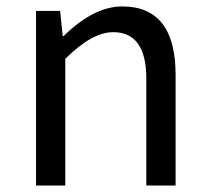

<svg xmlns="http://www.w3.org/2000/svg" viewBox="-20 -577 651 597"><path d="M92 -543H167L175 -465H178Q272 -557 360 -557Q526 -557 526 -344V0H435V-332Q435 -477 332 -477Q266 -477 183 -394V0H92Z"/></svg>

Font: 思源黑体R
Style: Regular
Weight: 400
Designer: Ryoko NISHIZUKA  (kana & ideographs); Paul D. Hunt (Latin, Greek & Cyrillic); Wenlong ZHANG  (bopomofo); Sandoll Communi
Foundry: Adobe Systems Incorporated
Version: Version 1.00 June 24, 2014, initial release